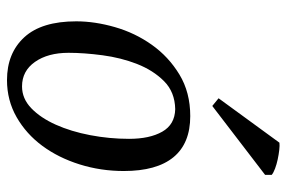

<svg xmlns="http://www.w3.org/2000/svg" viewBox="-155 -652 819 549"><g transform="rotate(90 254.5 -377.5)"><path d="M41 -186Q41 -239 57.5 -296.5Q74 -354 108 -402Q142 -450 193 -481Q244 -512 312 -512Q390 -512 429.5 -464Q469 -416 469 -322Q469 -256 450 -195.5Q431 -135 397 -89Q363 -43 315 -15.5Q267 12 209 12Q132 12 86.5 -37.5Q41 -87 41 -186ZM292 -469Q243 -468 212 -437Q181 -406 163 -360Q145 -314 138 -261Q131 -208 131 -164Q131 -105 157 -68Q183 -31 227 -31Q262 -31 289.5 -57.5Q317 -84 336.5 -127.5Q356 -171 366.5 -226Q377 -281 377 -337Q377 -396 356.5 -432Q336 -468 292 -469ZM388 -767Q396 -768 409 -766.5Q422 -765 436 -762Q450 -759 462 -754.5Q474 -750 480 -745V-726L283 -575L261 -593Z"/></g></svg>

Font: PTSerifItalic
Style: Italic
Weight: 400
Italic angle: -12°
Designer: A.Korolkova, O.Umpeleva, V.Yefimov
Foundry: ParaType Ltd
Version: Version 1.000W OFL